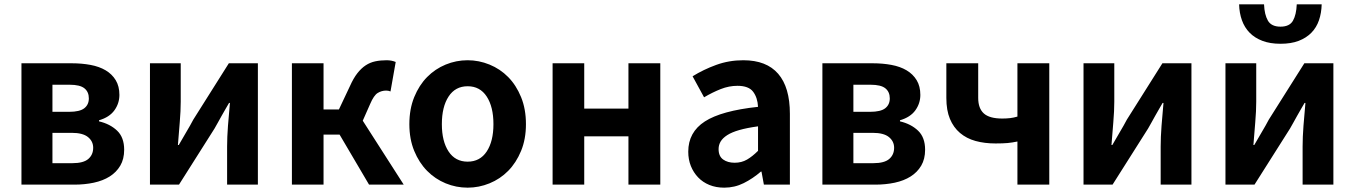

<svg xmlns="http://www.w3.org/2000/svg" viewBox="-20 -852 6251 886"><path d="M79 -560H311Q357 -560 397.5 -552.5Q438 -545 467.5 -527.5Q497 -510 514 -482Q531 -454 531 -414Q531 -375 508 -343Q485 -311 437 -297V-292Q488 -280 520.5 -249Q553 -218 553 -161Q553 -118 535 -87.5Q517 -57 486 -37.5Q455 -18 413 -9Q371 0 323 0H79ZM299 -336Q348 -336 369 -352.5Q390 -369 390 -398Q390 -428 369.5 -444.5Q349 -461 301 -461H222V-336ZM314 -99Q365 -99 387.5 -118.5Q410 -138 410 -170Q410 -200 386 -219.5Q362 -239 311 -239H222V-99Z M672 -560H814V-383Q814 -341 809.5 -288Q805 -235 801 -183H805Q812 -195 821 -210.5Q830 -226 839 -241.5Q848 -257 857 -272.5Q866 -288 872 -300L1036 -560H1170V0H1028V-176Q1028 -219 1032 -271.5Q1036 -324 1041 -377H1037Q1030 -365 1021 -349.5Q1012 -334 1003 -318Q994 -302 985.5 -286.5Q977 -271 970 -259L806 0H672Z M1843 0H1683L1547 -231H1473V0H1327V-560H1473V-347H1544L1595 -455Q1611 -491 1629 -514Q1647 -537 1667.5 -550.5Q1688 -564 1712 -569Q1736 -574 1764 -574Q1787 -574 1806 -566L1782 -430Q1777 -432 1772.5 -433Q1768 -434 1762 -434Q1741 -434 1723 -423Q1705 -412 1688 -372L1654 -295Z M2138 14Q2085 14 2036.5 -6Q1988 -26 1951 -63.5Q1914 -101 1891.5 -155.5Q1869 -210 1869 -279Q1869 -349 1891.5 -404Q1914 -459 1951 -496.5Q1988 -534 2036.5 -554Q2085 -574 2138 -574Q2190 -574 2239 -554Q2288 -534 2325 -496.5Q2362 -459 2384.5 -404Q2407 -349 2407 -279Q2407 -210 2384.5 -155.5Q2362 -101 2325 -63.5Q2288 -26 2239 -6Q2190 14 2138 14ZM2138 -106Q2195 -106 2226 -153Q2257 -200 2257 -279Q2257 -359 2226 -406.5Q2195 -454 2138 -454Q2081 -454 2050 -406.5Q2019 -359 2019 -279Q2019 -200 2050 -153Q2081 -106 2138 -106Z M2530 -560H2676V-351H2880V-560H3027V0H2880V-223H2676V0H2530Z M3322 14Q3284 14 3253.5 1.5Q3223 -11 3201.5 -33.5Q3180 -56 3168 -86Q3156 -116 3156 -152Q3156 -242 3232.5 -291.5Q3309 -341 3478 -359Q3476 -401 3455.5 -428.5Q3435 -456 3383 -456Q3344 -456 3306 -441Q3268 -426 3229 -403L3176 -500Q3226 -531 3285 -552.5Q3344 -574 3410 -574Q3517 -574 3571 -511.5Q3625 -449 3625 -327V0H3505L3494 -60H3491Q3454 -28 3412 -7Q3370 14 3322 14ZM3370 -101Q3402 -101 3427 -115.5Q3452 -130 3478 -156V-269Q3427 -262 3392 -252Q3357 -242 3336 -228.5Q3315 -215 3305.5 -199Q3296 -183 3296 -164Q3296 -131 3317 -116Q3338 -101 3370 -101Z M3775 -560H4007Q4053 -560 4093.5 -552.5Q4134 -545 4163.5 -527.5Q4193 -510 4210 -482Q4227 -454 4227 -414Q4227 -375 4204 -343Q4181 -311 4133 -297V-292Q4184 -280 4216.5 -249Q4249 -218 4249 -161Q4249 -118 4231 -87.5Q4213 -57 4182 -37.5Q4151 -18 4109 -9Q4067 0 4019 0H3775ZM3995 -336Q4044 -336 4065 -352.5Q4086 -369 4086 -398Q4086 -428 4065.5 -444.5Q4045 -461 3997 -461H3918V-336ZM4010 -99Q4061 -99 4083.5 -118.5Q4106 -138 4106 -170Q4106 -200 4082 -219.5Q4058 -239 4007 -239H3918V-99Z M4675 -199Q4651 -194 4630 -192Q4609 -190 4574 -190Q4523 -190 4481.5 -201.5Q4440 -213 4410 -238.5Q4380 -264 4363.5 -303.5Q4347 -343 4347 -400V-560H4494V-400Q4494 -352 4520 -328.5Q4546 -305 4605 -305Q4625 -305 4641.5 -307Q4658 -309 4675 -314V-560H4822V0H4675Z M4980 -560H5122V-383Q5122 -341 5117.5 -288Q5113 -235 5109 -183H5113Q5120 -195 5129 -210.5Q5138 -226 5147 -241.5Q5156 -257 5165 -272.5Q5174 -288 5180 -300L5344 -560H5478V0H5336V-176Q5336 -219 5340 -271.5Q5344 -324 5349 -377H5345Q5338 -365 5329 -349.5Q5320 -334 5311 -318Q5302 -302 5293.5 -286.5Q5285 -271 5278 -259L5114 0H4980Z M5635 -560H5777V-383Q5777 -341 5772.5 -288Q5768 -235 5764 -183H5768Q5775 -195 5784 -210.5Q5793 -226 5802 -241.5Q5811 -257 5820 -272.5Q5829 -288 5835 -300L5999 -560H6133V0H5991V-176Q5991 -219 5995 -271.5Q5999 -324 6004 -377H6000Q5993 -365 5984 -349.5Q5975 -334 5966 -318Q5957 -302 5948.5 -286.5Q5940 -271 5933 -259L5769 0H5635ZM5889 -650Q5841 -650 5805.5 -663.5Q5770 -677 5746.5 -701Q5723 -725 5711 -758.5Q5699 -792 5698 -832H5813Q5815 -784 5831 -756.5Q5847 -729 5889 -729Q5931 -729 5946.5 -756.5Q5962 -784 5964 -832H6079Q6078 -792 6066.5 -758.5Q6055 -725 6031.5 -701Q6008 -677 5973 -663.5Q5938 -650 5889 -650Z"/></svg>

Font: SpoqaHanSans-Bold
Style: Regular
Weight: 700
Designer: [Spoqa Han Sans] Dong-huui Kim \uAE40 \uB3D9 \uD718   [Noto Sans] Ryoko NISHIZUKA \u897F \u585A \u6DBC \u5B50  (kana & i
Foundry: Spoqa (http://www.spoqa-han-sans.com)
Version: Version 2.000